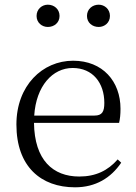

<svg xmlns="http://www.w3.org/2000/svg" viewBox="-20 -785 581 819"><path d="M184 -670C211 -670 234 -688 234 -717C234 -746 211 -765 184 -765C159 -765 136 -746 136 -717C136 -688 159 -670 184 -670ZM401 -670C426 -670 449 -688 449 -717C449 -746 426 -765 401 -765C374 -765 351 -746 351 -717C351 -688 374 -670 401 -670ZM300 14C388 14 453 -26 497 -91L482 -105C440 -57 388 -32 318 -32C206 -32 127 -102 125 -261H488C492 -277 494 -297 494 -321C494 -438 418 -526 292 -526C161 -526 50 -420 50 -254C50 -74 155 14 300 14ZM126 -292C134 -418 204 -495 290 -495C376 -495 425 -431 425 -346C425 -309 416 -292 383 -292Z"/></svg>

Font: Noto Serif HK Light
Style: Regular
Weight: 300
Designer: Ryoko NISHIZUKA 西塚涼子 (kana & ideographs); Frank Grießhammer (Latin, Greek & Cyrillic); Wenlong ZHANG 张文龙 (bopomofo); San
Foundry: Adobe
Version: Version 2.001;hotconv 1.1.0;makeotfexe 2.6.0